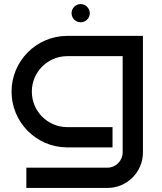

<svg xmlns="http://www.w3.org/2000/svg" viewBox="-20 -727 797 947"><path d="M685 -550H310C159 -549 37 -426 37 -275C37 -124 159 -1 310 0H535V-100H310C214 -101 137 -179 137 -275C137 -371 214 -449 310 -450H585V25C585 66 551 100 510 100H110V200H510C606 200 685 122 685 25ZM423 -662C423 -686 402 -707 378 -707C353 -707 333 -686 333 -662C333 -637 353 -617 378 -617C402 -617 423 -637 423 -662Z"/></svg>

Font: Bruno Ace
Style: Regular
Weight: 400
Designer: Astigmatic (AOETI)
Foundry: Astigmatic (AOETI)
Version: Version 1.000